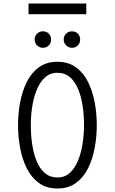

<svg xmlns="http://www.w3.org/2000/svg" viewBox="-20 -1065 656 1097"><path d="M308 12Q245 12 201.8 -19.8Q158.5 -51.5 132.5 -104.2Q106.5 -157 94.8 -221Q83 -285 83 -350Q83 -415 94.8 -479Q106.5 -543 132.5 -595.8Q158.5 -648.5 201.8 -680.2Q245 -712 308 -712Q371 -712 414.2 -680.2Q457.5 -648.5 483.5 -595.8Q509.5 -543 521.2 -479Q533 -415 533 -350Q533 -285 521.2 -221Q509.5 -157 483.5 -104.2Q457.5 -51.5 414.2 -19.8Q371 12 308 12ZM308 -51Q350.5 -51 379.5 -77.8Q408.5 -104.5 426.2 -148.5Q444 -192.5 452 -245.2Q460 -298 460 -350Q460 -407 452 -460.5Q444 -514 426.2 -556.5Q408.5 -599 379.5 -624Q350.5 -649 308 -649Q265.5 -649 236.5 -622.2Q207.5 -595.5 189.8 -551.5Q172 -507.5 164 -454.8Q156 -402 156 -350Q156 -293 164 -239.5Q172 -186 189.8 -143.5Q207.5 -101 236.5 -76Q265.5 -51 308 -51ZM225 -792Q205.5 -792 191.8 -805.8Q178 -819.5 178 -839Q178 -859.5 191.8 -872.8Q205.5 -886 225 -886Q245.5 -886 258.8 -872.8Q272 -859.5 272 -839Q272 -819.5 258.8 -805.8Q245.5 -792 225 -792ZM391 -792Q371.5 -792 357.8 -805.8Q344 -819.5 344 -839Q344 -859.5 357.8 -872.8Q371.5 -886 391 -886Q411.5 -886 424.8 -872.8Q438 -859.5 438 -839Q438 -819.5 424.8 -805.8Q411.5 -792 391 -792ZM143 -984V-1045H473V-984Z"/></svg>

Font: Overpass Mono Light Light
Style: Regular
Weight: 300
Monospace: yes
Version: Version 4.000